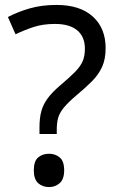

<svg xmlns="http://www.w3.org/2000/svg" viewBox="-20 -744 474 778"><path d="M140 -228Q140 -266 147.5 -293.5Q155 -321 173.5 -346Q192 -371 224 -398Q263 -431 284.5 -453Q306 -475 315 -496Q324 -517 324 -547Q324 -595 293 -621Q262 -647 203 -647Q154 -647 116 -634.5Q78 -622 43 -605L12 -675Q52 -696 100.5 -710Q149 -724 209 -724Q304 -724 356 -677Q408 -630 408 -549Q408 -504 393.5 -472.5Q379 -441 352.5 -414.5Q326 -388 290 -358Q257 -330 239.5 -309Q222 -288 216 -267.5Q210 -247 210 -218V-201H140ZM117 -54Q117 -91 134.5 -106Q152 -121 179 -121Q204 -121 222 -106Q240 -91 240 -54Q240 -18 222 -2Q204 14 179 14Q152 14 134.5 -2Q117 -18 117 -54Z"/></svg>

Font: Noto Sans Lepcha
Style: Regular
Weight: 400
Designer: Monotype Design Team
Foundry: Monotype Imaging Inc.
Version: Version 2.006; ttfautohint (v1.8.4.7-5d5b)